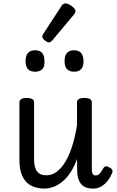

<svg xmlns="http://www.w3.org/2000/svg" viewBox="-20 -1090 687 1127"><path d="M241 17Q199 17 165.5 1Q132 -15 113 -52Q94 -89 94 -150V-489Q94 -502 104.5 -508.5Q115 -515 136 -515Q158 -515 169 -508.5Q180 -502 180 -489V-158Q180 -125 187.5 -103.5Q195 -82 211 -71.5Q227 -61 253 -61Q286 -61 314.5 -83Q343 -105 366 -144.5Q389 -184 405.5 -238Q422 -292 432 -356V-489Q432 -502 442.5 -508.5Q453 -515 475 -515Q497 -515 508 -508.5Q519 -502 519 -489V-104Q519 -87 521 -77.5Q523 -68 528.5 -64Q534 -60 543 -60Q551 -60 557.5 -64.5Q564 -69 571.5 -79Q579 -89 587 -103Q592 -112 601 -113.5Q610 -115 622 -107Q634 -102 638.5 -93Q643 -84 638 -75Q627 -47 610 -26.5Q593 -6 572.5 5.5Q552 17 527 17Q503 17 485.5 10.5Q468 4 456.5 -9.5Q445 -23 439 -43.5Q433 -64 433 -91L432 -157Q415 -109 392.5 -76Q370 -43 344.5 -22.5Q319 -2 292 7.5Q265 17 241 17ZM186 -669Q158 -669 144 -684.5Q130 -700 130 -731Q130 -763 144 -779Q158 -795 186 -795Q214 -795 227.5 -779Q241 -763 241 -731Q243 -700 228.5 -684.5Q214 -669 186 -669ZM415 -669Q387 -669 373 -684.5Q359 -700 359 -731Q359 -763 373 -779Q387 -795 415 -795Q442 -795 456 -779Q470 -763 470 -731Q471 -700 456.5 -684.5Q442 -669 415 -669ZM269 -841Q258 -841 243 -853Q228 -865 228 -875Q228 -878 229 -881Q230 -884 234 -891L341 -1055Q346 -1063 351.5 -1066.5Q357 -1070 365 -1070Q375 -1070 388.5 -1062.5Q402 -1055 412.5 -1044.5Q423 -1034 423 -1025Q423 -1018 420.5 -1013.5Q418 -1009 411 -1001L288 -854Q276 -841 269 -841Z"/></svg>

Font: Playwrite GB S
Style: Regular
Weight: 400
Designer: Veronika Burian, José Scaglione
Foundry: TypeTogether
Version: Version 1.000